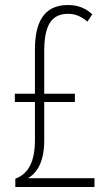

<svg xmlns="http://www.w3.org/2000/svg" viewBox="-20 -744 435 764"><path d="M250 -724C151 -724 119 -650 119 -546V-371H39V-338H119V-188C119 -98 92 -52 41 -33V0H356V-35H91C131 -57 156 -107 156 -184V-338H278V-371H156V-540C156 -644 185 -689 251 -689C274 -689 298 -683 328 -658L347 -687C320 -712 290 -724 250 -724Z"/></svg>

Font: Noto Sans Devanagari UI ExtraCondensed ExtraLight
Style: Regular
Weight: 200
Width: 2
Designer: Jelle Bosma - Monotype Design Team
Foundry: Monotype Imaging Inc.
Version: Version 2.004